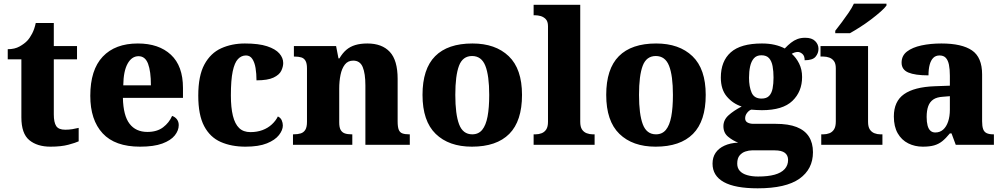

<svg xmlns="http://www.w3.org/2000/svg" viewBox="-20 -786 5442 1042"><path d="M254 10Q182 10 139 -25.5Q96 -61 96 -149V-464H22V-519Q60 -519 86.5 -534Q113 -549 128 -565Q142 -580 154.5 -604Q167 -628 174 -661H272V-536H398V-464H272V-165Q272 -122 285 -102Q298 -82 334 -82Q354 -82 372.5 -85Q391 -88 407 -92V-19Q390 -11 351 -0.5Q312 10 254 10Z M740 10Q604 10 537 -62.5Q470 -135 470 -266Q470 -407 537.5 -478.5Q605 -550 728 -550Q842 -550 907.5 -489Q973 -428 973 -309V-255H647Q649 -159 683 -114.5Q717 -70 780 -70Q832 -70 865 -95Q898 -120 914 -157Q931 -151 940.5 -138Q950 -125 950 -107Q950 -78 928.5 -51Q907 -24 861 -7Q815 10 740 10ZM799 -323Q799 -399 783.5 -440Q768 -481 732 -481Q695 -481 672.5 -440.5Q650 -400 649 -323Z M1312 10Q1236 10 1178 -15.5Q1120 -41 1088 -101.5Q1056 -162 1056 -267Q1056 -375 1089.5 -436.5Q1123 -498 1180.5 -524Q1238 -550 1309 -550Q1384 -550 1429.5 -535Q1475 -520 1496 -496Q1517 -472 1517 -444Q1517 -424 1506.5 -402Q1496 -380 1464.5 -365Q1433 -350 1372 -350Q1372 -386 1367 -416.5Q1362 -447 1349.5 -466Q1337 -485 1315 -485Q1290 -485 1271.5 -465.5Q1253 -446 1243 -399Q1233 -352 1233 -268Q1233 -202 1244 -157.5Q1255 -113 1278 -91Q1301 -69 1339 -69Q1375 -69 1404.5 -80Q1434 -91 1455.5 -111Q1477 -131 1488 -154Q1503 -147 1509 -133Q1515 -119 1515 -105Q1515 -80 1494 -53Q1473 -26 1428.5 -8Q1384 10 1312 10Z M1570 0V-57H1573Q1596 -57 1612 -62Q1628 -67 1637 -81.5Q1646 -96 1646 -125V-415Q1646 -442 1638 -456Q1630 -470 1615 -474.5Q1600 -479 1578 -479H1575V-536H1804L1817 -469H1822Q1839 -498 1859.5 -515.5Q1880 -533 1908 -541.5Q1936 -550 1974 -550Q2053 -550 2095.5 -504.5Q2138 -459 2138 -358V-128Q2138 -97 2144 -82Q2150 -67 2164 -62Q2178 -57 2200 -57H2204V0H1963V-322Q1963 -387 1948.5 -422Q1934 -457 1897 -457Q1868 -457 1851.5 -435.5Q1835 -414 1828 -379.5Q1821 -345 1821 -305V-122Q1821 -94 1829 -80.5Q1837 -67 1851.5 -62Q1866 -57 1888 -57H1892V0Z M2541 10Q2416 10 2344.5 -59.5Q2273 -129 2273 -271Q2273 -412 2341.5 -481Q2410 -550 2544 -550Q2669 -550 2741 -481Q2813 -412 2813 -271Q2813 -129 2744 -59.5Q2675 10 2541 10ZM2543 -57Q2577 -57 2597 -81.5Q2617 -106 2626 -153.5Q2635 -201 2635 -271Q2635 -376 2614 -429Q2593 -482 2542 -482Q2491 -482 2471 -429Q2451 -376 2451 -271Q2451 -166 2471.5 -111.5Q2492 -57 2543 -57Z M2876 0V-57H2887Q2904 -57 2919.5 -63Q2935 -69 2944.5 -83.5Q2954 -98 2954 -125V-644Q2954 -670 2941.5 -682.5Q2929 -695 2913.5 -699Q2898 -703 2887 -703H2876V-760H3129V-125Q3129 -98 3138.5 -83.5Q3148 -69 3164 -63Q3180 -57 3196 -57H3207V0Z M3538 10Q3413 10 3341.5 -59.5Q3270 -129 3270 -271Q3270 -412 3338.5 -481Q3407 -550 3541 -550Q3666 -550 3738 -481Q3810 -412 3810 -271Q3810 -129 3741 -59.5Q3672 10 3538 10ZM3540 -57Q3574 -57 3594 -81.5Q3614 -106 3623 -153.5Q3632 -201 3632 -271Q3632 -376 3611 -429Q3590 -482 3539 -482Q3488 -482 3468 -429Q3448 -376 3448 -271Q3448 -166 3468.5 -111.5Q3489 -57 3540 -57Z M4092 236Q3969 236 3908 202Q3847 168 3847 102Q3847 68 3863.5 43.5Q3880 19 3911.5 4.5Q3943 -10 3986 -12Q3957 -23 3931.5 -44Q3906 -65 3906 -101Q3906 -135 3933.5 -160Q3961 -185 4005 -208Q3958 -223 3925 -261.5Q3892 -300 3892 -365Q3892 -454 3946 -502Q4000 -550 4115 -550Q4153 -550 4183.5 -543Q4214 -536 4239 -523Q4256 -541 4272.5 -554Q4289 -567 4307.5 -574Q4326 -581 4350 -581Q4386 -581 4404 -563Q4422 -545 4422 -521Q4422 -497 4406 -478Q4390 -459 4347 -459Q4347 -483 4334.5 -493.5Q4322 -504 4310 -504Q4301 -504 4292 -501Q4283 -498 4277 -494Q4301 -473 4317 -441Q4333 -409 4333 -368Q4333 -289 4280.5 -238.5Q4228 -188 4115 -188Q4105 -188 4085.5 -189Q4066 -190 4057 -191Q4045 -187 4034.5 -173.5Q4024 -160 4024 -144Q4024 -128 4037 -121Q4050 -114 4069 -114H4189Q4259 -114 4303.5 -96.5Q4348 -79 4370 -44.5Q4392 -10 4392 40Q4392 132 4318.5 184Q4245 236 4092 236ZM4094 172Q4148 172 4184 162Q4220 152 4238.5 131.5Q4257 111 4257 82Q4257 57 4239.5 43.5Q4222 30 4184 30H4061Q4045 30 4026 36Q4007 42 3994 57.5Q3981 73 3981 102Q3981 126 3995 141.5Q4009 157 4035 164.5Q4061 172 4094 172ZM4113 -251Q4140 -251 4154 -265.5Q4168 -280 4173 -306Q4178 -332 4178 -365Q4178 -399 4173 -426.5Q4168 -454 4154 -470Q4140 -486 4112 -486Q4086 -486 4071.5 -469.5Q4057 -453 4051 -425.5Q4045 -398 4045 -364Q4045 -316 4059 -283.5Q4073 -251 4113 -251Z M4437 0V-57H4449Q4466 -57 4481.5 -63Q4497 -69 4506.5 -84Q4516 -99 4516 -127V-415Q4516 -441 4506 -454.5Q4496 -468 4480.5 -473.5Q4465 -479 4449 -479H4433V-536H4691V-125Q4691 -98 4700.5 -83.5Q4710 -69 4725.5 -63Q4741 -57 4757 -57H4769V0ZM4513 -619Q4528 -638 4547.5 -664Q4567 -690 4585.5 -717Q4604 -744 4614 -766H4791V-756Q4782 -743 4759.5 -723Q4737 -703 4708 -681Q4679 -659 4648.5 -639.5Q4618 -620 4593 -606H4513Z M4988 10Q4945 10 4909 -8Q4873 -26 4852 -62.5Q4831 -99 4831 -154Q4831 -236 4886.5 -275Q4942 -314 5053 -318L5135 -321V-375Q5135 -410 5130 -434.5Q5125 -459 5113 -472Q5101 -485 5079 -485Q5058 -485 5045 -472Q5032 -459 5025.5 -435Q5019 -411 5019 -377Q4946 -377 4909.5 -392.5Q4873 -408 4873 -446Q4873 -484 4902.5 -506.5Q4932 -529 4981 -539.5Q5030 -550 5089 -550Q5200 -550 5255 -512.5Q5310 -475 5310 -382V-128Q5310 -101 5315.5 -85.5Q5321 -70 5334.5 -63.5Q5348 -57 5370 -57H5374V0H5167L5144 -62H5135Q5113 -35 5093.5 -19.5Q5074 -4 5049.5 3Q5025 10 4988 10ZM5056 -67Q5081 -67 5098.5 -82.5Q5116 -98 5125.5 -126Q5135 -154 5135 -191V-264L5098 -261Q5064 -259 5045 -246Q5026 -233 5017.5 -209.5Q5009 -186 5009 -151Q5009 -124 5014 -105Q5019 -86 5029.5 -76.5Q5040 -67 5056 -67Z"/></svg>

Font: Noto Serif Thai ExtraBold
Style: Regular
Weight: 800
Version: Version 2.001